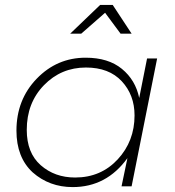

<svg xmlns="http://www.w3.org/2000/svg" viewBox="-20 -759 713 782"><path d="M516 -622H471L408 -707L311 -622H266L388 -739H439ZM276 3Q181 3 113 -57Q47 -118 47 -227Q47 -353 129.5 -438.5Q212 -524 329 -524Q421 -524 476.5 -478.5Q532 -433 547 -360L579 -521H620L516 0H475L499 -115Q414 3 276 3ZM286 -36Q391 -36 459.5 -110Q528 -184 528 -289Q528 -372 476 -428Q424 -484 330 -484Q229 -484 159 -412Q89 -340 89 -230Q89 -136 146 -86Q203 -36 286 -36Z"/></svg>

Font: Argentum Sans ExtraLight
Style: Italic
Weight: 200
Italic angle: -11°
Designer: Julieta Ulanovsky (font), Cristiano Sobral (main changes and remaster)
Foundry: Julieta Ulanovsky (font), Cristiano Sobral (main changes and remaster)
Version: Version 2.007;June 15, 2022;FontCreator 14.0.0.2814 64-bit; 